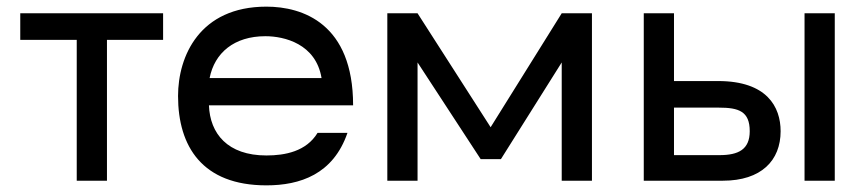

<svg xmlns="http://www.w3.org/2000/svg" viewBox="-20 -544 2611 578"><path d="M41 -424H211V0H302V-424H471V-504H41Z M782 14C883 14 983 -19 1026 -144H936C902 -88 838 -76 782 -76C665 -76 612 -142 609 -227H1043C1043 -473 891 -524 782 -524C581 -524 516 -375 516 -255C516 -103 589 14 782 14ZM611 -309C626 -385 685 -435 779 -435C836 -435 931 -412 948 -309Z M1146 0H1237V-356L1427 -65H1488L1671 -356V0H1762V-504H1671L1457 -161L1237 -504H1146Z M1918 0H2156C2272 0 2330 -61 2330 -149C2330 -222 2289 -300 2142 -300H2009V-504H1918ZM2009 -77V-220H2144C2204 -220 2237 -209 2237 -149C2237 -94 2203 -77 2146 -77ZM2402 0H2493V-504H2402Z"/></svg>

Font: Hibana 45 SubMedium
Style: Regular
Weight: 500
Width: 6
Designer: pygmalion
Foundry: ybstudio
Version: Version 2021.007;FEAKit 1.0